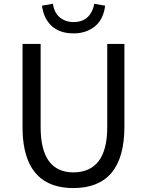

<svg xmlns="http://www.w3.org/2000/svg" viewBox="-20 -961 761 994"><path d="M360.4 12.7Q121.1 12.7 98.6 -249Q96.7 -275.4 96.7 -302.7V-733.4H190.4V-299.8Q191.4 -69.3 360.4 -68.4Q534.2 -70.3 535.2 -299.8V-733.4H624V-302.7Q623 11.7 360.4 12.7ZM361.3 -788.1Q251 -788.1 210.9 -878.9Q201.2 -903.3 197.3 -931.6L253.9 -941.4Q263.7 -874 320.3 -853.5Q339.8 -846.7 361.3 -846.7Q435.5 -846.7 460.9 -915Q465.8 -927.7 467.8 -941.4L524.4 -931.6Q512.7 -835.9 435.5 -802.7Q402.3 -788.1 361.3 -788.1Z"/></svg>

Font: Taipei Sans TC Beta
Style: Regular
Weight: 400
Designer: JT Foundry
Foundry: JT Foundry
Version: Version 1.000